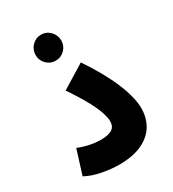

<svg xmlns="http://www.w3.org/2000/svg" viewBox="-186 -866 878 974"><g transform="rotate(-30 253.0 -379.0)"><path d="M32 -36 76 -177Q143 -150 207 -150Q249 -150 271 -163.5Q293 -177 293 -209Q293 -227 284 -257Q275 -287 249.5 -335Q224 -383 175 -456L313 -541Q388 -430 425.5 -339.5Q463 -249 463 -187Q463 -132 437.5 -88.5Q412 -45 358.5 -19.5Q305 6 222 6Q179 6 125.5 -4Q72 -14 32 -36ZM208 -612Q177 -612 155 -634Q133 -656 133 -687Q133 -719 155 -741.5Q177 -764 208 -764Q239 -764 261 -741.5Q283 -719 283 -687Q283 -656 261 -634Q239 -612 208 -612Z"/></g></svg>

Font: Noto Sans Arabic SemCond ExtBd
Style: Regular
Weight: 800
Width: 4
Designer: Monotype Design Team, Nadine Chahine, Nizar Qandah and Khaled Hosny
Foundry: Monotype Imaging Inc.
Version: Version 2.012; ttfautohint (v1.8.4.7-5d5b)